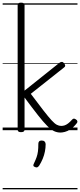

<svg xmlns="http://www.w3.org/2000/svg" viewBox="-20 -981 604 1447"><path d="M138 15Q125 15 119 10.5Q113 6 113 -4V-942Q113 -952 119 -956.5Q125 -961 138 -961Q152 -961 158.5 -956.5Q165 -952 165 -942V-298L427 -507Q437 -515 446.5 -514.5Q456 -514 463 -504Q469 -497 471 -488.5Q473 -480 462 -472L212 -274Q271 -195 308.5 -147Q346 -99 369 -74Q392 -49 408.5 -40.5Q425 -32 441 -32Q454 -32 466.5 -36Q479 -40 493 -50.5Q507 -61 523 -79Q530 -87 537 -87Q544 -87 552 -81Q561 -76 563 -68Q565 -60 559 -53Q535 -22 512 -7Q489 8 469 13Q449 18 436 18Q410 18 387 7Q364 -4 335.5 -32.5Q307 -61 266 -113Q225 -165 165 -246V-4Q165 6 158.5 10.5Q152 15 138 15ZM244 278Q233 274 231.5 267.5Q230 261 237 248Q249 223 256 203Q263 183 266 160Q269 137 269 102Q269 91 275 84.5Q281 78 294 78Q309 78 316.5 86Q324 94 324 106Q324 133 318.5 161Q313 189 302 215.5Q291 242 276 266Q269 276 262 279.5Q255 283 244 278ZM0 436H564V446H0ZM0 -20H564V0H0ZM0 -505H564V-500H0ZM0 -956H564V-946H0Z"/></svg>

Font: Playwrite HU Guides
Style: Regular
Weight: 400
Designer: Veronika Burian, José Scaglione
Foundry: TypeTogether
Version: Version 1.003